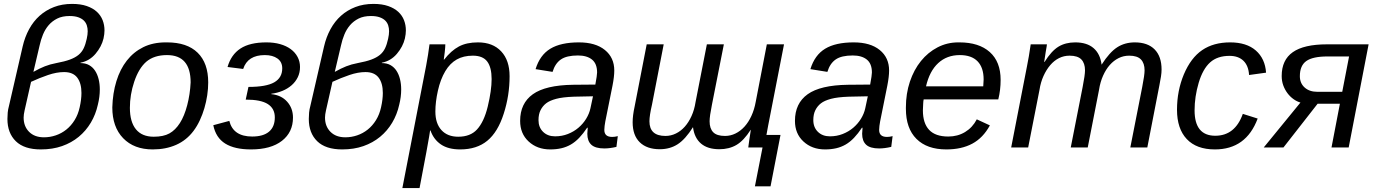

<svg xmlns="http://www.w3.org/2000/svg" viewBox="-20 -755 7047 983"><path d="M392 -432Q418 -432 436.5 -421.5Q455 -411 467 -392.5Q479 -374 485 -349.5Q491 -325 491 -297Q491 -278 488.5 -258.5Q486 -239 481 -219Q470 -169 445 -127Q420 -85 383 -54.5Q346 -24 297.5 -7Q249 10 189 10Q104 10 61 -32Q18 -74 18 -146Q18 -162 19.5 -178.5Q21 -195 26 -213L96 -517Q107 -565 129 -605.5Q151 -646 183 -674.5Q215 -703 256.5 -719Q298 -735 349 -735Q393 -735 424.5 -724Q456 -713 476 -694.5Q496 -676 505.5 -651.5Q515 -627 515 -599Q515 -581 510 -558Q500 -516 469 -479.5Q438 -443 392 -434ZM106 -190Q101 -168 101 -153Q101 -108 129 -80Q157 -52 205 -52Q236 -52 265.5 -62Q295 -72 319.5 -91.5Q344 -111 362 -140Q380 -169 388 -206Q397 -246 397 -279Q397 -329 375.5 -357.5Q354 -386 308 -386Q270 -386 226 -371Q182 -356 139 -336ZM151 -387Q183 -405 209.5 -415.5Q236 -426 268 -432Q311 -440 338 -450Q365 -460 382 -474Q399 -488 408.5 -508Q418 -528 424 -556Q429 -578 429 -595Q429 -611 424.5 -625Q420 -639 409.5 -649.5Q399 -660 381 -666.5Q363 -673 336 -673Q299 -673 273 -660Q247 -647 229 -626Q211 -605 200 -578Q189 -551 183 -523Z M1046 -333Q1046 -301 1041 -267.5Q1036 -234 1026.5 -201.5Q1017 -169 1003 -139Q989 -109 971 -85Q935 -37 882 -13.5Q829 10 762 10Q666 10 610.5 -47.5Q555 -105 555 -205Q557 -278 576 -339.5Q595 -401 629.5 -445Q664 -489 713.5 -513.5Q763 -538 828 -538H835Q938 -538 992 -485Q1046 -432 1046 -333ZM956 -333Q956 -473 835 -473Q769 -473 729 -439Q690 -405 667 -336Q645 -270 645 -203Q645 -131 676 -93Q707 -55 767 -55Q817 -55 847.5 -72Q878 -89 901 -125Q924 -161 938.5 -216.5Q953 -272 956 -333Z M1265 10Q1181 10 1133 -20Q1085 -50 1072 -114L1154 -136Q1174 -56 1271 -56Q1328 -56 1357.5 -81Q1387 -106 1387 -154Q1387 -199 1351.5 -222Q1316 -245 1238 -245L1252 -310Q1343 -310 1384 -333.5Q1425 -357 1425 -405Q1425 -438 1400.5 -455.5Q1376 -473 1336 -473Q1248 -473 1225 -402L1145 -412Q1163 -475 1211 -506.5Q1259 -538 1344 -538Q1383 -538 1414.5 -529Q1446 -520 1468.5 -503.5Q1491 -487 1503.5 -463.5Q1516 -440 1516 -412Q1516 -383 1504.5 -359.5Q1493 -336 1473 -318.5Q1453 -301 1426.5 -290Q1400 -279 1369 -275V-273Q1420 -268 1450 -234.5Q1480 -201 1480 -153Q1480 -78 1423.5 -34Q1367 10 1265 10Z M1935 -432Q1961 -432 1979.5 -421.5Q1998 -411 2010 -392.5Q2022 -374 2028 -349.5Q2034 -325 2034 -297Q2034 -278 2031.5 -258.5Q2029 -239 2024 -219Q2013 -169 1988 -127Q1963 -85 1926 -54.5Q1889 -24 1840.5 -7Q1792 10 1732 10Q1647 10 1604 -32Q1561 -74 1561 -146Q1561 -162 1562.5 -178.5Q1564 -195 1569 -213L1639 -517Q1650 -565 1672 -605.5Q1694 -646 1726 -674.5Q1758 -703 1799.5 -719Q1841 -735 1892 -735Q1936 -735 1967.5 -724Q1999 -713 2019 -694.5Q2039 -676 2048.5 -651.5Q2058 -627 2058 -599Q2058 -581 2053 -558Q2043 -516 2012 -479.5Q1981 -443 1935 -434ZM1649 -190Q1644 -168 1644 -153Q1644 -108 1672 -80Q1700 -52 1748 -52Q1779 -52 1808.5 -62Q1838 -72 1862.5 -91.5Q1887 -111 1905 -140Q1923 -169 1931 -206Q1940 -246 1940 -279Q1940 -329 1918.5 -357.5Q1897 -386 1851 -386Q1813 -386 1769 -371Q1725 -356 1682 -336ZM1694 -387Q1726 -405 1752.5 -415.5Q1779 -426 1811 -432Q1854 -440 1881 -450Q1908 -460 1925 -474Q1942 -488 1951.5 -508Q1961 -528 1967 -556Q1972 -578 1972 -595Q1972 -611 1967.5 -625Q1963 -639 1952.5 -649.5Q1942 -660 1924 -666.5Q1906 -673 1879 -673Q1842 -673 1816 -660Q1790 -647 1772 -626Q1754 -605 1743 -578Q1732 -551 1726 -523Z M2336 10Q2275 10 2237.5 -15.5Q2200 -41 2184 -87H2182Q2182 -85 2180.5 -77Q2179 -69 2177 -55Q2175 -42 2163 23.5Q2151 89 2128 208H2040L2162 -420Q2167 -448 2171.5 -475Q2176 -502 2179 -528H2260Q2260 -515 2257 -488L2252 -450H2254Q2290 -496 2329.5 -517Q2369 -538 2427 -538Q2503 -538 2546 -492Q2589 -446 2589 -365Q2589 -266 2559 -173Q2529 -79 2475 -34.5Q2421 10 2336 10ZM2401 -470Q2353 -470 2318.5 -450.5Q2284 -431 2260 -391Q2235 -349 2222 -291Q2209 -233 2209 -184Q2209 -123 2240 -89Q2271 -55 2326 -55Q2388 -55 2422 -92Q2458 -131 2477 -209Q2497 -292 2497 -350Q2497 -410 2474.5 -440Q2452 -470 2401 -470Z M3074 5Q3028 5 3007.5 -14Q2987 -33 2987 -70L2989 -101H2986Q2966 -71 2945.5 -49.5Q2925 -28 2902.5 -15Q2880 -2 2854 4Q2828 10 2797 10Q2730 10 2686 -31Q2643 -71 2643 -136Q2643 -226 2708 -272.5Q2773 -319 2914 -321L3028 -322Q3037 -370 3037 -384Q3037 -429 3011 -450Q2985 -471 2939 -471Q2881 -471 2851.5 -450.5Q2822 -430 2809 -387L2722 -401Q2744 -473 2797.5 -505.5Q2851 -538 2944 -538Q3029 -538 3077 -499Q3125 -460 3125 -394Q3125 -363 3116 -317L3079 -133Q3077 -121 3075.5 -110.5Q3074 -100 3074 -90Q3074 -54 3114 -54Q3128 -54 3143 -58L3136 -3Q3102 5 3074 5ZM3016 -262 2919 -260Q2861 -258 2827.5 -249Q2794 -240 2776 -226Q2758 -212 2747.5 -191Q2737 -170 2737 -140Q2737 -103 2760.5 -80Q2784 -57 2822 -57Q2857 -57 2887.5 -69Q2918 -81 2941.5 -101Q2965 -121 2981 -147Q2997 -173 3003 -201Z M3811 0Q3811 -2 3812.5 -11.5Q3814 -21 3816 -37L3824 -90H3823Q3788 -35 3750.5 -13Q3713 9 3663 9Q3603 9 3569 -20Q3535 -49 3528 -104Q3489 -42 3449.5 -16.5Q3410 9 3358 9Q3292 9 3255.5 -26.5Q3219 -62 3219 -129Q3219 -163 3229 -209L3291 -528H3378L3318 -219Q3305 -163 3305 -134Q3305 -59 3387 -59Q3415 -59 3440.5 -71.5Q3466 -84 3486 -106.5Q3506 -129 3520.5 -161Q3535 -193 3541 -232L3599 -528H3686L3625 -219Q3613 -160 3613 -134Q3613 -97 3631.5 -78Q3650 -59 3692 -59Q3720 -59 3745.5 -71.5Q3771 -84 3791.5 -106.5Q3812 -129 3827 -161.5Q3842 -194 3849 -233L3906 -528H3994L3913 -113L3904 -64H3976L3925 199H3845L3884 0Z M4481 5Q4435 5 4414.5 -14Q4394 -33 4394 -70L4396 -101H4393Q4373 -71 4352.5 -49.5Q4332 -28 4309.5 -15Q4287 -2 4261 4Q4235 10 4204 10Q4137 10 4093 -31Q4050 -71 4050 -136Q4050 -226 4115 -272.5Q4180 -319 4321 -321L4435 -322Q4444 -370 4444 -384Q4444 -429 4418 -450Q4392 -471 4346 -471Q4288 -471 4258.5 -450.5Q4229 -430 4216 -387L4129 -401Q4151 -473 4204.5 -505.5Q4258 -538 4351 -538Q4436 -538 4484 -499Q4532 -460 4532 -394Q4532 -363 4523 -317L4486 -133Q4484 -121 4482.5 -110.5Q4481 -100 4481 -90Q4481 -54 4521 -54Q4535 -54 4550 -58L4543 -3Q4509 5 4481 5ZM4423 -262 4326 -260Q4268 -258 4234.5 -249Q4201 -240 4183 -226Q4165 -212 4154.5 -191Q4144 -170 4144 -140Q4144 -103 4167.5 -80Q4191 -57 4229 -57Q4264 -57 4294.5 -69Q4325 -81 4348.5 -101Q4372 -121 4388 -147Q4404 -173 4410 -201Z M4709 -246Q4707 -238 4706.5 -224Q4706 -210 4705 -190Q4705 -124 4737 -90Q4769 -56 4835 -56Q4883 -56 4921 -79Q4959 -102 4981 -144L5048 -113Q5013 -49 4958 -19.5Q4903 10 4825 10Q4726 10 4672 -44Q4618 -98 4618 -198V-205Q4618 -276 4638.5 -337Q4659 -398 4695 -442.5Q4731 -487 4780 -512.5Q4829 -538 4886 -538H4892Q4992 -538 5047.5 -488.5Q5103 -439 5103 -346Q5103 -294 5091 -246ZM5014 -313 5016 -348Q5016 -409 4985 -441Q4954 -473 4894 -473Q4828 -473 4783.5 -432Q4739 -391 4721 -313Z M5462 0 5523 -310Q5535 -371 5535 -395Q5535 -431 5516.5 -450.5Q5498 -470 5456 -470Q5427 -470 5402 -457.5Q5377 -445 5357 -421.5Q5337 -398 5322.5 -366Q5308 -334 5302 -295L5244 0H5157L5238 -416Q5243 -439 5247.5 -467Q5252 -495 5257 -528H5340Q5340 -523 5334 -490L5326 -438H5328Q5363 -494 5399 -516Q5435 -538 5485 -538Q5545 -538 5579 -508.5Q5613 -479 5620 -424Q5661 -488 5700 -513Q5739 -538 5790 -538Q5856 -538 5891.5 -502Q5927 -466 5927 -399Q5927 -383 5924 -363.5Q5921 -344 5916 -319L5854 0H5767L5828 -310Q5840 -371 5840 -395Q5840 -431 5821.5 -450.5Q5803 -470 5761 -470Q5732 -470 5707 -457.5Q5682 -445 5662 -422.5Q5642 -400 5627.5 -367.5Q5613 -335 5607 -296L5549 0Z M6202 -60Q6303 -60 6343 -172L6419 -148Q6360 10 6200 10Q6106 10 6056 -43Q6006 -96 6006 -193Q6006 -290 6041 -374Q6077 -459 6135 -498.5Q6193 -538 6278 -538Q6362 -538 6409.5 -496.5Q6457 -455 6462 -383L6375 -371Q6372 -419 6346 -444Q6320 -469 6275 -469Q6213 -469 6176 -436Q6138 -402 6117 -331Q6096 -260 6096 -190Q6096 -60 6202 -60Z M6726 -224 6551 0H6450L6638 -230Q6620 -235 6602.5 -247.5Q6585 -260 6571.5 -278Q6558 -296 6550 -318Q6542 -340 6542 -366Q6542 -448 6599 -488Q6656 -528 6774 -528H6987L6885 0H6797L6840 -224ZM6887 -466H6777Q6701 -466 6668 -442.5Q6635 -419 6635 -365Q6635 -329 6659.5 -307Q6684 -285 6724 -285H6852Z"/></svg>

Font: Libra Sans Modern
Style: Italic
Weight: 400
Italic angle: -12°
Foundry: Stefan Peev, Context Ltd
Version: Version 1.000